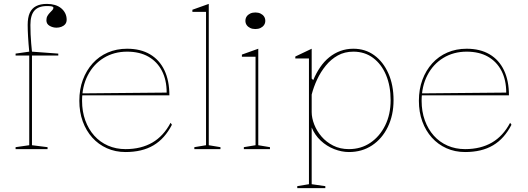

<svg xmlns="http://www.w3.org/2000/svg" viewBox="-20 -765 2709 985"><path d="M60 0V-10L130 -20V-480H60V-490L130 -500Q126 -541 124 -576.5Q122 -612 122 -637Q122 -675 132.5 -698.5Q143 -722 165 -733.5Q187 -745 221 -745Q243 -745 261.5 -739.5Q280 -734 293.5 -723Q307 -712 314.5 -697Q322 -682 322 -664Q322 -650 314.5 -641Q307 -632 295 -627.5Q283 -623 270 -623Q251 -623 234.5 -632.5Q218 -642 218 -661Q218 -674 223.5 -683.5Q229 -693 236 -700Q243 -707 248.5 -713Q254 -719 254 -725Q254 -730 247 -732Q240 -734 221 -734Q177 -734 156.5 -710.5Q136 -687 136 -637Q136 -613 137 -589Q138 -565 140 -542.5Q142 -520 144 -500L279 -490V-480H144V-20L224 -10V0Z M632 -515Q701 -515 749.5 -486.5Q798 -458 823.5 -404.5Q849 -351 849 -276H401V-286L835 -290Q835 -355 810.5 -402Q786 -449 741 -474.5Q696 -500 632 -500Q565 -500 512.5 -468Q460 -436 430.5 -379Q401 -322 401 -248Q401 -193 417.5 -147.5Q434 -102 463.5 -69Q493 -36 534 -18Q575 0 624 0Q664 0 698.5 -8.5Q733 -17 761.5 -33.5Q790 -50 813.5 -75.5Q837 -101 855 -135L862 -125Q844 -90 820.5 -63.5Q797 -37 767.5 -19.5Q738 -2 702 6.5Q666 15 624 15Q572 15 528.5 -4.5Q485 -24 453.5 -59Q422 -94 404.5 -142Q387 -190 387 -248Q387 -307 405 -355.5Q423 -404 455.5 -440Q488 -476 533 -495.5Q578 -515 632 -515Z M1051 -20 1111 -10V0H977V-10L1037 -20V-704H967V-715L1051 -745Z M1290 -616Q1275 -616 1263.5 -621.5Q1252 -627 1245.5 -636.5Q1239 -646 1239 -658Q1239 -671 1245.5 -680.5Q1252 -690 1263.5 -695.5Q1275 -701 1290 -701Q1305 -701 1316.5 -695.5Q1328 -690 1334.5 -680.5Q1341 -671 1341 -658Q1341 -646 1334.5 -636.5Q1328 -627 1316.5 -621.5Q1305 -616 1290 -616ZM1231 0V-10L1291 -20V-474H1221V-485L1305 -515V-20L1365 -10V0Z M1505 200V190L1565 180V-465H1495V-475L1579 -515V-362L1587 -354Q1602 -390 1622.5 -420Q1643 -450 1669 -471Q1695 -492 1726 -503.5Q1757 -515 1793 -515Q1854 -515 1900 -481.5Q1946 -448 1972.5 -388.5Q1999 -329 1999 -251Q1999 -174 1969.5 -113.5Q1940 -53 1888.5 -19Q1837 15 1770 15Q1733 15 1694.5 0Q1656 -15 1625.5 -43.5Q1595 -72 1579 -111V180L1649 190V200ZM1770 0Q1832 0 1880 -32.5Q1928 -65 1956 -121.5Q1984 -178 1984 -251Q1984 -324 1960.5 -380Q1937 -436 1894 -468Q1851 -500 1793 -500Q1748 -500 1713 -480.5Q1678 -461 1651.5 -428.5Q1625 -396 1607 -357.5Q1589 -319 1579 -280V-190Q1579 -160 1592 -126.5Q1605 -93 1629.5 -64.5Q1654 -36 1689.5 -18Q1725 0 1770 0Z M2374 -515Q2443 -515 2491.5 -486.5Q2540 -458 2565.5 -404.5Q2591 -351 2591 -276H2143V-286L2577 -290Q2577 -355 2552.5 -402Q2528 -449 2483 -474.5Q2438 -500 2374 -500Q2307 -500 2254.5 -468Q2202 -436 2172.5 -379Q2143 -322 2143 -248Q2143 -193 2159.5 -147.5Q2176 -102 2205.5 -69Q2235 -36 2276 -18Q2317 0 2366 0Q2406 0 2440.5 -8.5Q2475 -17 2503.5 -33.5Q2532 -50 2555.5 -75.5Q2579 -101 2597 -135L2604 -125Q2586 -90 2562.5 -63.5Q2539 -37 2509.5 -19.5Q2480 -2 2444 6.5Q2408 15 2366 15Q2314 15 2270.5 -4.5Q2227 -24 2195.5 -59Q2164 -94 2146.5 -142Q2129 -190 2129 -248Q2129 -307 2147 -355.5Q2165 -404 2197.5 -440Q2230 -476 2275 -495.5Q2320 -515 2374 -515Z"/></svg>

Font: Kalnia Thin
Style: Regular
Weight: 100
Version: Version 1.105